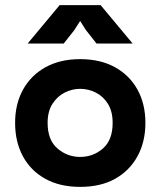

<svg xmlns="http://www.w3.org/2000/svg" viewBox="-20 -713 627 750"><path d="M293 17Q214 17 157 -14.5Q100 -46 69.5 -102.5Q39 -159 39 -233Q39 -307 70 -363Q101 -419 158 -450.5Q215 -482 293 -482Q372 -482 429 -450.5Q486 -419 517 -363Q548 -307 548 -233Q548 -159 517 -102.5Q486 -46 429.5 -14.5Q373 17 293 17ZM293 -366Q262 -366 233 -351.5Q204 -337 185 -307.5Q166 -278 166 -233Q166 -166 204.5 -133Q243 -100 293 -100Q344 -100 382 -133Q420 -166 420 -233Q420 -278 401.5 -307.5Q383 -337 354 -351.5Q325 -366 293 -366ZM213 -693H373L498 -543H357L316 -595L293 -631L270 -595L229 -543H88Z"/></svg>

Font: Kreadon
Style: Bold
Weight: 700
Designer: Reiya WATANABE
Foundry: StudioGnu
Version: Version 1.003; ttfautohint (v1.8.4.7-5d5b);gftools[0.9.32]